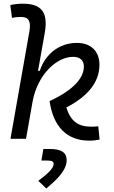

<svg xmlns="http://www.w3.org/2000/svg" viewBox="-20 -763 626 1055"><path d="M470.2 9.8C493.7 9.8 510.3 7.3 527.3 3.9L520 -69.3C508.3 -67.9 500 -66.9 481.9 -66.9C409.7 -66.9 369.1 -95.7 344.2 -172.4C458.5 -231 526.4 -308.6 526.4 -407.2C526.4 -481.4 479.5 -527.3 402.8 -527.3C302.7 -527.3 227.5 -462.9 198.7 -374H189L226.1 -583C245.1 -693.4 209.5 -742.7 106 -742.7C82.5 -742.7 59.6 -740.7 36.6 -734.9L45.9 -664.6C62.5 -668.5 79.1 -669.9 95.7 -669.9C138.2 -669.9 150.9 -645.5 141.6 -590.8L37.6 -0.5H123L159.7 -208.5C188.5 -355.5 292 -450.7 381.8 -450.7C419.4 -450.7 440.9 -431.6 440.9 -397.9C440.9 -336.9 387.7 -270 252.4 -207.5C272.5 -67.4 347.2 9.8 470.2 9.8ZM234.4 272.5C293.9 223.1 346.2 172.4 346.2 117.2C346.2 74.7 316.4 55.7 254.9 55.7H218.3L207.5 119.1H240.7C264.2 119.1 274.9 125 274.9 137.7C274.9 161.1 242.2 192.4 190.4 230.5Z"/></svg>

Font: Cascadia Mono SemiLight
Style: Italic
Weight: 350
Italic angle: -10°
Monospace: yes
Designer: Aaron Bell
Foundry: Saja Typeworks
Version: Version 2404.023